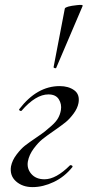

<svg xmlns="http://www.w3.org/2000/svg" viewBox="-20 -751 369 785"><path d="M210 -474Q210 -472 207 -472Q204 -472 201.5 -473.5Q199 -475 199 -476L245 -716Q248 -725 295 -730Q320 -733 318 -727ZM113 14Q72 14 45.5 -9.5Q19 -33 25 -71Q30 -96 48 -119.5Q66 -143 82 -155.5Q98 -168 129 -189Q154 -206 164 -214Q174 -222 191.5 -237.5Q209 -253 217.5 -268Q226 -283 229 -301Q233 -325 220.5 -345Q208 -365 178 -365Q126 -365 68 -298Q67 -297 64 -297.5Q61 -298 59 -300.5Q57 -303 59 -305Q131 -399 224 -399Q260 -399 283.5 -382Q307 -365 301 -330Q297 -308 280.5 -286Q264 -264 248.5 -251.5Q233 -239 203 -218Q171 -196 153.5 -182Q136 -168 117.5 -143Q99 -118 94 -91Q89 -62 108 -40Q127 -18 162 -18Q209 -18 266 -75Q269 -77 273.5 -74.5Q278 -72 276 -68Q244 -28 200 -7Q156 14 113 14Z"/></svg>

Font: Cormorant Infant Book
Style: Italic
Weight: 500
Italic angle: -10°
Designer: Christian Thalmann (Catharsis Fonts)
Version: Version 1.000;PS 002.000;hotconv 1.0.88;makeotf.lib2.5.64775